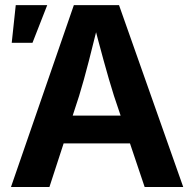

<svg xmlns="http://www.w3.org/2000/svg" viewBox="-20 -748 777 768"><path d="M23.9 0 275.4 -727.5H456.1L712.9 0H558.6L436 -364.3Q416 -427.7 394.8 -505.1Q373.5 -582.5 349.1 -677.2H378.9Q355.5 -582 335.4 -504.2Q315.4 -426.3 296.4 -364.3L177.7 0ZM175.8 -174.3V-285.6H561.5V-174.3ZM26.9 -576.7 43 -727.5H168.9L109.9 -576.7Z"/></svg>

Font: Inter Cardless
Style: Bold
Weight: 700
Designer: Rasmus Andersson
Foundry: rsms
Version: Version 4.001;git-9221beed3